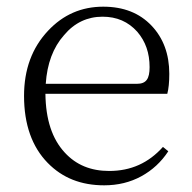

<svg xmlns="http://www.w3.org/2000/svg" viewBox="-20 -541 576 575"><path d="M292 14C333 14 370 5 403 -13C436 -31 463 -56 484 -88L468 -101C425 -53 372 -29 307 -29C252 -29 208 -47 174 -84C136 -125 117 -183 116 -260H481C485 -275 487 -295 487 -320C487 -379 469 -427 434 -464C398 -502 350 -521 289 -521C224 -521 169 -497 124 -449C76 -398 52 -333 52 -254C52 -168 76 -101 123 -53C167 -8 223 14 292 14ZM117 -290C121 -350 139 -399 172 -436C203 -473 242 -491 287 -491C330 -491 364 -476 391 -446C416 -417 428 -382 428 -340C428 -305 418 -290 390 -290Z"/></svg>

Font: AllPunType ExtraLight
Style: Regular
Weight: 280
Version: 1.0